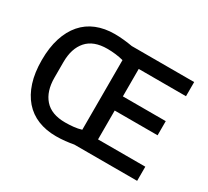

<svg xmlns="http://www.w3.org/2000/svg" viewBox="-142 -936 1273 1175"><g transform="rotate(30 495.0 -349.0)"><path d="M486 0Q460 5 427.5 8.5Q395 12 363 12Q292 12 235 -11Q178 -34 138 -80Q98 -126 76.5 -193Q55 -260 55 -349Q55 -437 76.5 -504.5Q98 -572 138 -618Q178 -664 235 -687Q292 -710 363 -710Q395 -710 428 -706.5Q461 -703 489 -698H930V-598H596V-404H899V-304H596V-100H930V0ZM369 -89Q398 -89 427.5 -92Q457 -95 483 -103V-595Q457 -602 427.5 -605.5Q398 -609 369 -609Q272 -609 224 -554.5Q176 -500 176 -404V-294Q176 -198 224 -143.5Q272 -89 369 -89Z"/></g></svg>

Font: IBM Plex Sans Thai Medm
Style: Regular
Weight: 500
Designer: Mike Abbink, Paul van der Laan, Pieter van Rosmalen, Ben Mitchell, Mark Frömberg
Foundry: Bold Monday
Version: Version 1.2